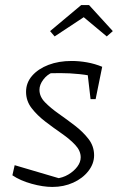

<svg xmlns="http://www.w3.org/2000/svg" viewBox="-20 -732 466 759"><path d="M29 -39 38 -79 228 -23 201 -26Q228 -29 250 -42Q272 -55 285.5 -73Q299 -91 299 -110Q299 -136 277.5 -159Q256 -182 223.5 -204.5Q191 -227 159 -251.5Q127 -276 105 -304.5Q83 -333 83 -369Q83 -405 107 -432.5Q131 -460 171.5 -475.5Q212 -491 263 -491Q293 -491 324 -485.5Q355 -480 384 -468L369 -426Q332 -435 294 -439Q256 -443 218 -443Q200 -443 182.5 -442.5Q165 -442 148 -439L188 -446Q166 -437 151 -417Q136 -397 136 -377Q136 -350 158 -327.5Q180 -305 212 -282.5Q244 -260 276 -235.5Q308 -211 330 -182.5Q352 -154 352 -118Q352 -85 329.5 -56Q307 -27 269.5 -10Q232 7 187 7Q150 7 105 -5.5Q60 -18 29 -39ZM338 -340 323 -469 384 -468 358 -340ZM332 -712 426 -609 402 -588 311 -664 196 -588 178 -609 301 -712Z"/></svg>

Font: Piazzolla Thin ExtraLight
Style: Italic
Weight: 250
Italic angle: -11.3°
Version: Version 2.005